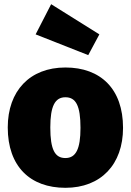

<svg xmlns="http://www.w3.org/2000/svg" viewBox="-20 -876 624 916"><path d="M224 -856 150 -712 401 -613 454 -712ZM292 -554C122 -554 17 -442 17 -268C17 -82 124 20 292 20C462 20 567 -92 567 -266C567 -452 460 -554 292 -554ZM292 -412C342 -412 364 -372 364 -266C364 -165 342 -122 292 -122C242 -122 220 -162 220 -268C220 -369 242 -412 292 -412Z"/></svg>

Font: Fira Sans Heavy
Style: Regular
Weight: 900
Designer: bBox Type GmbH & Carrois Corporate GbR & Edenspiekermann AG
Foundry: bBox Type GmbH & Carrois Corporate GbR & Edenspiekermann AG
Version: Version 4.300;PS 004.300;hotconv 1.0.88;makeotf.lib2.5.64775